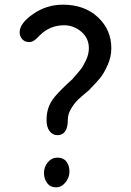

<svg xmlns="http://www.w3.org/2000/svg" viewBox="-20 -786 561 821"><path d="M456 -580Q456 -542 439.5 -506Q423 -470 407.5 -451.5Q392 -433 360 -400Q330 -375 314.5 -360.5Q299 -346 284.5 -322Q270 -298 270 -274Q270 -208 225 -208Q205 -208 192 -225.5Q179 -243 179 -272Q179 -301 187 -325Q195 -349 214 -372Q240 -403 288 -446Q312 -473 324 -488Q336 -503 348 -529Q360 -555 360 -580Q360 -623 327.5 -650.5Q295 -678 254 -678Q193 -678 149 -634Q125 -606 105.5 -606Q86 -606 75 -618.5Q64 -631 64 -648Q64 -686 121.5 -726Q179 -766 249 -766Q341 -766 398.5 -712.5Q456 -659 456 -580ZM226 -112Q251 -112 264 -95Q277 -78 277 -52.5Q277 -27 260 -6Q243 15 219 15Q195 15 181.5 -3.5Q168 -22 168 -47Q168 -72 184.5 -92Q201 -112 226 -112Z"/></svg>

Font: Delius Unicase
Style: Regular
Weight: 400
Designer: Natalia Raices
Foundry: Natalia Raices
Version: Version 1.002